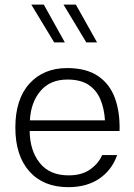

<svg xmlns="http://www.w3.org/2000/svg" viewBox="-20 -792 569 818"><path d="M106.4 -233.9Q107.4 -150.4 149.4 -97.7Q191.4 -44.9 272.5 -44.9Q329.1 -44.9 364.7 -70.6Q400.4 -96.2 415 -131.3H479Q457 -67.9 403.6 -31.2Q350.1 5.4 271 5.4Q165 5.4 105.2 -61.8Q45.4 -128.9 45.4 -248.5Q45.4 -369.6 105.5 -435.8Q165.5 -502 266.6 -502Q347.7 -502 397.7 -468Q447.8 -434.1 469.7 -373.8Q491.7 -313.5 489.3 -233.9ZM107.4 -279.3H427.2Q424.3 -328.1 408.2 -367.4Q392.1 -406.7 358.2 -429.9Q324.2 -453.1 267.1 -453.1Q193.8 -453.1 152.6 -404.5Q111.3 -356 107.4 -279.3ZM256.3 -611.3H210.9L113.3 -772.5H166.5ZM393.6 -611.3H347.7L250.5 -772.5H303.2Z"/></svg>

Font: Estedad-FD Light
Style: Regular
Weight: 300
Designer: Amin Abedi
Version: Version 7.3